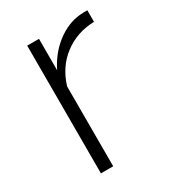

<svg xmlns="http://www.w3.org/2000/svg" viewBox="-135 -600 611 677"><g transform="rotate(-30 170.5 -261.0)"><path d="M324 -475Q254 -473 201.5 -433.5Q149 -394 128 -325V0H78V-520H126V-392Q153 -447 198 -481.5Q243 -516 293 -521Q303 -522 311 -522Q319 -522 324 -522Z"/></g></svg>

Font: Raleway Thin Light
Style: Regular
Weight: 300
Version: Version 4.026